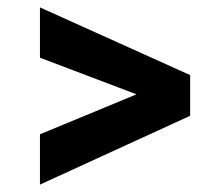

<svg xmlns="http://www.w3.org/2000/svg" viewBox="-20 -509 600 519"><path d="M494 -306V-196L88 -10V-146L349 -254L88 -353V-489Z"/></svg>

Font: Cairo
Style: Bold
Weight: 700
Designer: Mohamed Gaber
Foundry: Kief Type Foundry
Version: Version 2.100